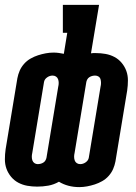

<svg xmlns="http://www.w3.org/2000/svg" viewBox="-34 -755 554 785"><path d="M290 10Q267 10 246 4.5Q225 -1 207 -12Q186 0 163.5 4Q141 8 118 8Q97 8 77.5 4.5Q58 1 41 -8Q24 -17 11.5 -32Q-1 -47 -7.5 -65Q-14 -83 -14 -103.5Q-14 -124 -11 -145L37 -435Q40 -451 46.5 -466Q53 -481 64.5 -494Q76 -507 91 -515.5Q106 -524 121.5 -529Q137 -534 153 -537Q169 -540 185 -540Q196 -540 206.5 -538.5Q217 -537 227 -535L241 -621H223V-735H371L338 -537Q343 -538 347.5 -538Q352 -538 357 -538Q378 -538 397.5 -534.5Q417 -531 434 -522Q451 -513 463.5 -498Q476 -483 482.5 -465Q489 -447 489 -426.5Q489 -406 486 -385L438 -95Q435 -79 428.5 -64Q422 -49 410.5 -36Q399 -23 384 -14.5Q369 -6 353.5 -1Q338 4 322 7Q306 10 290 10ZM120 -84Q126 -84 132 -85.5Q138 -87 143.5 -90.5Q149 -94 152 -99.5Q155 -105 156 -110L204 -400Q206 -408 206 -416Q206 -424 203.5 -431Q201 -438 195 -442Q189 -446 181 -446Q169 -446 158.5 -438.5Q148 -431 146 -420L98 -130Q96 -122 96 -114Q96 -106 98.5 -99Q101 -92 107 -88Q113 -84 120 -84ZM294 -84Q306 -84 316.5 -91.5Q327 -99 329 -110L377 -400Q379 -408 379 -416Q379 -424 377 -431Q375 -438 369 -442Q363 -446 355 -446Q349 -446 343 -444.5Q337 -443 331.5 -439.5Q326 -436 323 -430.5Q320 -425 319 -420L271 -130Q269 -122 269 -114Q269 -106 271.5 -99Q274 -92 280 -88Q286 -84 294 -84Z"/></svg>

Font: Iosevka Slab Heavy Oblique
Style: Regular
Weight: 900
Italic angle: -9°
Monospace: yes
Designer: Belleve Invis
Foundry: Belleve Invis
Version: Version 11.1.1; ttfautohint (v1.8.3)